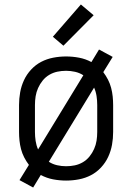

<svg xmlns="http://www.w3.org/2000/svg" viewBox="-20 -794 590 857"><path d="M128 43 67 10 109 -58Q97 -74 88 -91.5Q79 -109 74 -128Q69 -147 67 -166.5Q65 -186 65 -205V-325Q65 -354 70 -382Q75 -410 87 -436Q99 -462 119 -483.5Q139 -505 164 -518Q189 -531 217.5 -536.5Q246 -542 275 -542Q304 -542 333 -536.5Q362 -531 388 -517L422 -573L483 -540L441 -472Q453 -456 462 -438.5Q471 -421 476 -402Q481 -383 483 -363.5Q485 -344 485 -325V-205Q485 -176 480 -148Q475 -120 463 -94Q451 -68 431 -46.5Q411 -25 386 -12Q361 1 332.5 6.5Q304 12 275 12Q246 12 217 6.5Q188 1 162 -13ZM150 -127 352 -458Q335 -469 315 -473.5Q295 -478 275 -478Q255 -478 236 -474Q217 -470 200 -460Q183 -450 170.5 -434.5Q158 -419 150 -401Q142 -383 139 -364Q136 -345 136 -325V-205Q136 -185 139 -165Q142 -145 150 -127ZM275 -52Q295 -52 314 -56Q333 -60 350 -70Q367 -80 379.5 -95.5Q392 -111 400 -129Q408 -147 411 -166Q414 -185 414 -205V-325Q414 -345 411 -365Q408 -385 400 -403L198 -72Q215 -61 235 -56.5Q255 -52 275 -52ZM263 -590 216 -630 341 -774 398 -726Z"/></svg>

Font: Lode Term
Style: Regular
Weight: 400
Monospace: yes
Designer: Belleve Invis
Foundry: Belleve Invis
Version: Version 29.2.0